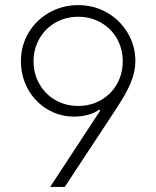

<svg xmlns="http://www.w3.org/2000/svg" viewBox="-20 -737 616 757"><path d="M513.7 -496.1Q513.7 -454.1 495.4 -410.4Q477.1 -366.7 438.5 -308.6L235.4 0H177.7L375 -300.8L370.6 -305.2Q356.9 -293 330.1 -285.2Q303.2 -277.3 272.5 -277.3Q214.4 -277.3 166.3 -306.4Q118.2 -335.4 90.3 -385.5Q62.5 -435.5 62.5 -496.1Q62.5 -557.1 92.5 -607.7Q122.6 -658.2 174.3 -687.5Q226.1 -716.8 288.1 -716.8Q350.6 -716.8 402.1 -687.3Q453.6 -657.7 483.6 -606.9Q513.7 -556.2 513.7 -496.1ZM112.3 -495.1Q112.3 -445.8 135.5 -405.5Q158.7 -365.2 198.7 -342.3Q238.8 -319.3 288.1 -319.3Q337.9 -319.3 377.9 -342.3Q418 -365.2 440.9 -405.3Q463.9 -445.3 463.9 -495.1Q463.9 -544.9 440.9 -585Q418 -625 377.9 -647.9Q337.9 -670.9 288.1 -670.9Q238.8 -670.9 198.7 -647.9Q158.7 -625 135.5 -584.7Q112.3 -544.4 112.3 -495.1Z"/></svg>

Font: Pretendard GOV ExtraLight
Style: Regular
Weight: 200
Designer: Base glyphs from Inter by Rasmus Andersson; Hangeul glyphs from Noto Sans CJK(Source Han Sans) by Jang Soo-young and Kan
Foundry: Kil Hyung-jin
Version: Version 1.309